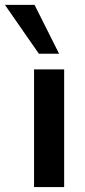

<svg xmlns="http://www.w3.org/2000/svg" viewBox="-75 -762 345 782"><path d="M63.7 0H186.3V-479.4H63.7ZM83.3 -543.1H165.7L65.7 -742.2H-54.9Z"/></svg>

Font: LL Pando Sans
Style: Bold
Weight: 700
Designer: Joshua Smith
Foundry: Joshua Smith
Version: Version 1.000;Glyphs 3.2.1 (3258)